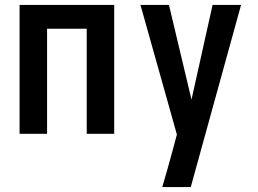

<svg xmlns="http://www.w3.org/2000/svg" viewBox="-20 -540 1040 775"><path d="M59 0V-520H441V0H330V-424H170V0Z M635 215Q646 179 656 142.5Q666 106 676 70L694 3L547 -520H662L753 -138L838 -520H953L750 215Z"/></svg>

Font: Iosevka
Style: Bold
Weight: 700
Monospace: yes
Designer: Belleve Invis
Foundry: Belleve Invis
Version: Version 32.5.0; ttfautohint (v1.8.4)